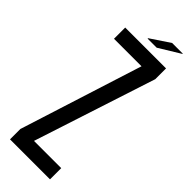

<svg xmlns="http://www.w3.org/2000/svg" viewBox="-297 -934 957 957"><g transform="rotate(45 181.0 -455.5)"><path d="M31 0V-73L237 -721H43V-800H331V-724L121 -79H313V0ZM161 -840V-843L263 -911H338V-909L225 -840Z"/></g></svg>

Font: Big Shoulders Text Medium
Style: Regular
Weight: 500
Designer: Patric King
Foundry: XO Type Co
Version: Version 1.000; ttfautohint (v1.8.2)